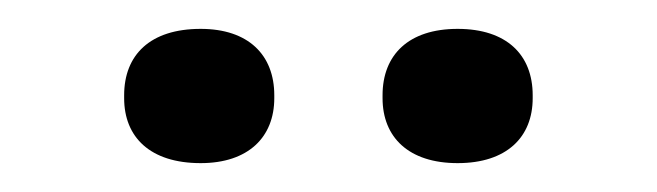

<svg xmlns="http://www.w3.org/2000/svg" viewBox="-20 -681 455 133"><path d="M66 -615V-613C66 -586 84 -568 119 -568C152 -568 170 -586 170 -613V-615C170 -643 152 -661 119 -661C84 -661 66 -643 66 -615ZM245 -613C245 -586 263 -568 297 -568C331 -568 349 -586 349 -613V-615C349 -643 331 -661 297 -661C263 -661 245 -643 245 -615Z"/></svg>

Font: LT Wave Light
Style: Regular
Weight: 300
Designer: Daniel Lyons
Version: Version 2.5 (Glyphs App)